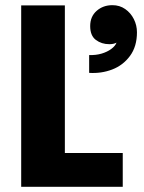

<svg xmlns="http://www.w3.org/2000/svg" viewBox="-20 -723 557 743"><path d="M231 -702V-131H455V0H62V-702ZM325 -441V-510Q351 -509 373 -515.5Q395 -522 410.5 -533.5Q426 -545 431 -558Q420 -552 403 -552Q373 -552 351 -568.5Q329 -585 329 -622Q329 -659 354 -681Q379 -703 415 -703Q443 -703 464.5 -688Q486 -673 498 -649Q510 -625 510 -598Q510 -543 483 -506.5Q456 -470 414 -454Q372 -438 325 -441Z"/></svg>

Font: Parkinsans
Style: Bold
Weight: 700
Designer: Red Stone, Indian Type Foundry
Foundry: Indian Type Foundry
Version: Version 1.000